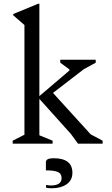

<svg xmlns="http://www.w3.org/2000/svg" viewBox="-20 -770 598 1029"><path d="M48 0V-16L111 -48V-636L51 -688V-695L185 -750H191V-255L352 -392V-398L303 -434V-450H493V-434L429 -399L264 -272L466 -50L530 -16V0H398L360 -52L191 -240V-45L262 -16V0ZM258 239Q239 239 227 236V221Q239 224 252 224Q310 224 310 185Q310 160 289.5 151.5Q269 143 226 143V99Q226 78 267 78Q368 78 368 156Q368 196 337 217.5Q306 239 258 239Z"/></svg>

Font: Spectral
Style: Regular
Weight: 400
Designer: Jean-Baptiste Levee
Foundry: Production Type
Version: Version 1.002